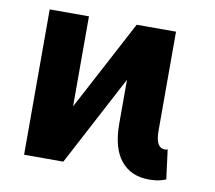

<svg xmlns="http://www.w3.org/2000/svg" viewBox="-65 -605 774 690"><g transform="rotate(10 322.0 -260.0)"><path d="M123.3 -45.9 380.2 -530.3 462 -484.4 206 0ZM62.8 -530.3H206V0H62.8ZM380.2 -169.5V-530.3H523.7V-169.5Q523.7 -147 527.8 -133.1Q531.8 -119.1 539.4 -112.7Q546.9 -106.3 558.2 -106.3Q561.1 -106.3 563.9 -107Q566.7 -107.7 567.6 -108.7L581.4 -1.3Q566 5.1 551.6 7.5Q537.2 9.8 519.3 9.8Q453.6 9.8 416.9 -35.4Q380.2 -80.5 380.2 -169.5Z"/></g></svg>

Font: WEMIX Pretendard Variable
Style: Regular
Weight: 400
Designer: Base glyphs from Inter by Rasmus Andersson; Hangeul glyphs from Noto Sans CJK(Source Han Sans) by Jang Soo-young and Kan
Foundry: Kil Hyung-jin
Version: Version 1.000;Glyphs 3.2 (3208)